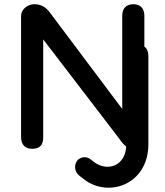

<svg xmlns="http://www.w3.org/2000/svg" viewBox="-20 -698 785 911"><path d="M133 8C171 8 185 -12 185 -47V-511L539 -49C547 -38 561 -16 579 -3C573 92 488 116 428 72L407 56C388 42 358 47 345 66C331 87 333 118 358 137L379 153C493 242 684 179 684 -14V-430C684 -452 678 -468 665 -477V-624C665 -658 646 -678 613 -678C579 -678 560 -658 560 -624V-181L214 -642C188 -676 157 -678 143 -678C114 -678 80 -657 80 -621V-47C80 -12 99 8 133 8Z"/></svg>

Font: SN Pro Medium
Style: Regular
Weight: 500
Designer: Tobias Whetton
Foundry: Supernotes
Version: Version 1.003;Glyphs 3.3 (3324)